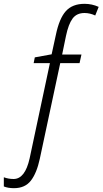

<svg xmlns="http://www.w3.org/2000/svg" viewBox="-43 -744 536 1004"><path d="M165 87 272 -414H373L383 -459H282L302 -556Q315 -618 336.5 -647Q358 -676 399 -676Q427 -676 455 -663L473 -708Q438 -724 399 -724Q336 -724 301.5 -686Q267 -648 249 -561L227 -460L139 -444L133 -414H218L112 84Q88 192 28 192Q1 192 -23 183V231Q-1 240 30 240Q88 240 118.5 200.5Q149 161 165 87Z"/></svg>

Font: Noto Sans UI SemiCondensed Light
Style: Italic
Weight: 300
Width: 4
Designer: Monotype Design Team
Foundry: Monotype Imaging Inc.
Version: 1.001